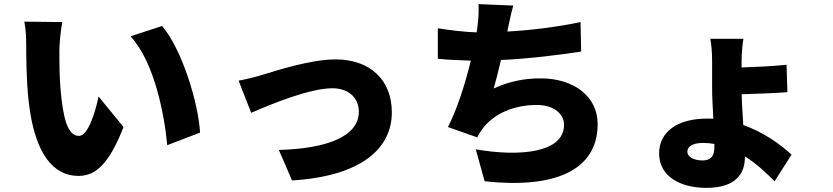

<svg xmlns="http://www.w3.org/2000/svg" viewBox="-20 -829 4040 931"><path d="M282 -722 98 -724C105 -689 107 -647 107 -617C107 -554 108 -441 118 -347C146 -76 243 24 360 24C447 24 510 -38 579 -213L458 -361C444 -294 409 -170 363 -170C306 -170 286 -261 274 -391C268 -457 268 -522 268 -587C268 -616 274 -680 282 -722ZM766 -703 613 -653C729 -527 777 -274 791 -125L950 -186C942 -329 863 -589 766 -703Z M1137 -438 1198 -282C1295 -324 1481 -401 1592 -401C1670 -401 1720 -355 1720 -287C1720 -167 1564 -108 1332 -102L1396 46C1737 25 1880 -112 1880 -284C1880 -443 1773 -541 1607 -541C1485 -541 1315 -485 1249 -465C1220 -456 1166 -443 1137 -438Z M2795 -722C2677 -697 2549 -682 2440 -676L2443 -691C2451 -727 2457 -762 2469 -802L2300 -809C2302 -773 2301 -747 2295 -699C2294 -691 2293 -682 2291 -672C2232 -674 2164 -682 2103 -692V-544C2149 -539 2204 -537 2263 -535C2237 -428 2198 -302 2152 -213L2294 -163C2303 -180 2310 -192 2320 -205C2375 -278 2471 -320 2583 -320C2669 -320 2715 -274 2715 -224C2715 -87 2498 -68 2287 -105L2330 50C2661 86 2878 3 2878 -228C2878 -361 2763 -449 2602 -449C2522 -449 2451 -435 2374 -400C2386 -442 2398 -490 2409 -538C2544 -544 2703 -564 2798 -579Z M3444 -116C3444 -71 3426 -51 3386 -51C3344 -51 3313 -69 3313 -93C3313 -118 3337 -136 3390 -136C3408 -136 3426 -134 3444 -131ZM3794 -515C3732 -508 3640 -504 3576 -502V-535C3576 -574 3581 -619 3585 -641H3424C3429 -620 3433 -576 3433 -533V-403C3433 -360 3436 -306 3439 -253C3429 -254 3419 -254 3409 -254C3261 -254 3176 -187 3176 -85C3176 29 3283 82 3405 82C3551 82 3592 10 3592 -67V-71C3649 -35 3697 11 3736 50L3818 -79C3767 -127 3685 -187 3584 -223C3581 -277 3577 -332 3576 -372C3641 -374 3735 -377 3798 -382Z"/></svg>

Font: Noto Sans CJK KR Black
Style: Regular
Weight: 900
Designer: Ryoko NISHIZUKA (kana & ideographs); Paul D. Hunt (Latin, Greek & Cyrillic); Wenlong ZHANG (bopomofo); Sandoll Communica
Foundry: Adobe Systems Incorporated
Version: Version 1.004;PS 1.004;hotconv 1.0.82;makeotf.lib2.5.63406